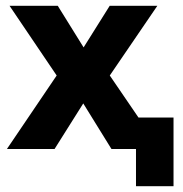

<svg xmlns="http://www.w3.org/2000/svg" viewBox="-20 -516 633 665"><path d="M451 129V0H415V-109H581V129ZM4 0 201 -291 203 -215 13 -496H180L285 -327H254L360 -496H525L334 -216L336 -290L534 0H366L254 -181H283L169 0Z"/></svg>

Font: Nunito Sans 10pt SemiCondensed ExtraBold
Style: Regular
Weight: 800
Width: 4
Designer: Vernon Adams
Foundry: Vernon Adams
Version: Version 3.101;gftools[0.9.27]